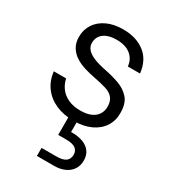

<svg xmlns="http://www.w3.org/2000/svg" viewBox="-187 -613 868 970"><g transform="rotate(30 247.0 -128.0)"><path d="M256 12Q197 12 151.5 -8Q106 -28 78 -65.5Q50 -103 44 -155H116Q122 -126 139.5 -102Q157 -78 187 -64Q217 -50 258 -50Q296 -50 320.5 -61Q345 -72 357 -91.5Q369 -111 369 -135Q369 -167 354 -185.5Q339 -204 310 -213Q281 -222 239 -230Q207 -236 176 -245.5Q145 -255 120.5 -271Q96 -287 81.5 -311.5Q67 -336 67 -370Q67 -412 88.5 -444.5Q110 -477 149.5 -495.5Q189 -514 243 -514Q320 -514 369.5 -475.5Q419 -437 427 -363H356Q352 -404 322 -428Q292 -452 241 -452Q192 -452 165.5 -431.5Q139 -411 139 -376Q139 -355 153 -339Q167 -323 194.5 -311.5Q222 -300 262 -292Q309 -283 349.5 -268.5Q390 -254 415.5 -225Q441 -196 441 -141Q442 -97 419.5 -62Q397 -27 355 -7.5Q313 12 256 12ZM184 258V211H270Q308 211 325 198Q342 185 342 160Q342 137 325 124.5Q308 112 270 112H224V-7H273V67Q312 66 341 76.5Q370 87 385.5 108Q401 129 401 160Q401 190 386.5 212Q372 234 345.5 246Q319 258 284 258Z"/></g></svg>

Font: DM Sans 16pt Light
Style: Regular
Weight: 300
Version: Version 4.004;gftools[0.9.30]